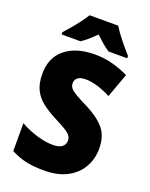

<svg xmlns="http://www.w3.org/2000/svg" viewBox="-170 -1015 872 1114"><g transform="rotate(20 266.0 -458.5)"><path d="M502 -217Q502 -156 473 -104Q444 -52 386.5 -21Q329 10 242 10Q179 10 133 0Q87 -10 38 -35V-207Q90 -178 143.5 -162.5Q197 -147 241 -147Q280 -147 298 -162Q316 -177 316 -200Q316 -217 306 -230.5Q296 -244 271 -259Q246 -274 203 -296Q154 -321 118 -349Q82 -377 62.5 -416Q43 -455 43 -515Q43 -615 110.5 -669.5Q178 -724 293 -724Q353 -724 405 -709.5Q457 -695 502 -673L448 -524Q405 -546 365.5 -558Q326 -570 291 -570Q258 -570 242.5 -557Q227 -544 227 -524Q227 -506 237.5 -493Q248 -480 274.5 -464.5Q301 -449 350 -425Q423 -388 462.5 -342Q502 -296 502 -217ZM361 -927Q382 -893 414.5 -852.5Q447 -812 475 -781V-767H360Q338 -781 317 -799Q296 -817 272 -840Q248 -816 228 -798.5Q208 -781 187 -767H70V-781Q87 -799 109 -825Q131 -851 151.5 -878.5Q172 -906 185 -927Z"/></g></svg>

Font: Noto Sans SemiCondensed Black
Style: Regular
Weight: 900
Width: 4
Designer: Monotype Design Team
Foundry: Monotype Imaging Inc.
Version: Version 2.013; ttfautohint (v1.8.4.7-5d5b)